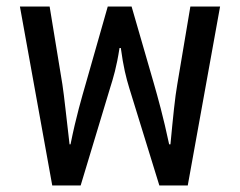

<svg xmlns="http://www.w3.org/2000/svg" viewBox="-20 -568 735 588"><path d="M140 0H227L317 -298C327 -330 337 -362 346 -421H350C358 -362 366 -331 376 -298L468 0H555L654 -548H563L523 -310C516 -271 510 -210 502 -126H498C480 -211 463 -271 451 -313L383 -548H310L243 -313C231 -271 213 -211 196 -126H193C183 -210 177 -271 171 -310L132 -548H41Z"/></svg>

Font: Noto Sans Thai
Style: Regular
Weight: 400
Designer: Monotype Design Team
Foundry: Monotype Imaging Inc.
Version: Version 1.901